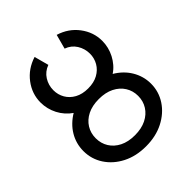

<svg xmlns="http://www.w3.org/2000/svg" viewBox="-203 -863 1003 1003"><g transform="rotate(-45 298.5 -361.0)"><path d="M357.9 -652.3Q394 -639.6 413.6 -608.4Q433.1 -577.1 433.1 -540Q433.1 -506.8 417 -479Q400.9 -451.2 370.8 -434.6Q340.8 -418 297.9 -418Q255.4 -418 225.1 -434.6Q194.8 -451.2 178.7 -479Q162.6 -506.8 162.6 -540Q162.6 -577.1 182.1 -608.2Q201.7 -639.2 237.8 -652.3L216.3 -732.4Q149.4 -711.4 109.6 -658.7Q69.8 -606 69.8 -542Q69.8 -518.6 75.4 -495.6Q81.1 -472.7 92 -451.4Q103 -430.2 118.7 -412.4Q134.3 -394.5 153.8 -381.3Q129.4 -366.7 109.9 -347.7Q90.3 -328.6 76.7 -305.9Q63 -283.2 55.9 -257.6Q48.8 -231.9 48.8 -204.1Q48.8 -145 80.6 -96.4Q112.3 -47.9 168.5 -19Q224.6 9.8 297.9 9.8Q371.1 9.8 427.5 -19Q483.9 -47.9 515.9 -96.4Q547.9 -145 547.9 -204.1Q547.9 -231.9 540.5 -257.6Q533.2 -283.2 519.5 -305.9Q505.9 -328.6 486.3 -347.7Q466.8 -366.7 441.9 -381.3Q461.9 -394.5 477.3 -412.4Q492.7 -430.2 503.7 -451.4Q514.6 -472.7 520.3 -495.6Q525.9 -518.6 525.9 -542Q525.9 -606 486.1 -658.9Q446.3 -711.9 379.4 -732.4ZM297.9 -339.8Q346.7 -339.8 381.8 -322.3Q417 -304.7 436 -274.4Q455.1 -244.1 455.1 -206.1Q455.1 -168 436 -137.7Q417 -107.4 381.8 -89.8Q346.7 -72.3 297.9 -72.3Q249 -72.3 214.1 -89.8Q179.2 -107.4 160.4 -137.7Q141.6 -168 141.6 -206.1Q141.6 -244.1 160.4 -274.4Q179.2 -304.7 214.1 -322.3Q249 -339.8 297.9 -339.8Z"/></g></svg>

Font: Giphurs SC
Style: Regular
Weight: 400
Version: Version 0.920